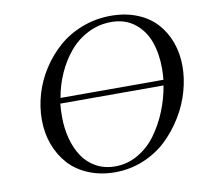

<svg xmlns="http://www.w3.org/2000/svg" viewBox="-80 -797 944 891"><g transform="rotate(-10 392.5 -351.5)"><path d="M99.1 -291Q99.1 -351.1 116.7 -411.1Q134.3 -471.2 168.9 -524.9Q203.6 -578.6 251 -620.4Q298.3 -662.1 362.5 -686.5Q426.8 -710.9 498 -710.9Q565.4 -710.9 620.4 -689Q675.3 -667 710.9 -628.2Q746.6 -589.4 765.9 -536.9Q785.2 -484.4 785.2 -422.9Q785.2 -365.7 768.3 -305.7Q751.5 -245.6 717.5 -189.7Q683.6 -133.8 637.5 -89.6Q591.3 -45.4 527.6 -18.8Q463.9 7.8 393.1 7.8Q324.7 7.8 268.6 -15.4Q212.4 -38.6 175.8 -79.1Q139.2 -119.6 119.1 -173.8Q99.1 -228 99.1 -291ZM193.8 -289.1Q193.8 -233.9 206.5 -185.8Q219.2 -137.7 243.9 -100.1Q268.6 -62.5 308.1 -40.8Q347.7 -19 397.9 -19Q456.1 -19 506.6 -48.6Q557.1 -78.1 592 -126.7Q627 -175.3 649.9 -232.2Q672.9 -289.1 683.1 -350.1H196.8Q193.8 -326.2 193.8 -289.1ZM202.1 -376H687Q689.9 -401.9 689.9 -428.2Q689.9 -499.5 669.7 -555.7Q649.4 -611.8 604.5 -647Q559.6 -682.1 495.1 -682.1Q436 -682.1 384.8 -656.2Q333.5 -630.4 297.1 -586.9Q260.7 -543.5 236.6 -489.5Q212.4 -435.5 202.1 -376Z"/></g></svg>

Font: Dehuti
Style: Bold-Italic
Weight: 700
Version: Version 1.2